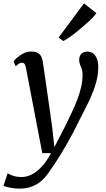

<svg xmlns="http://www.w3.org/2000/svg" viewBox="-64 -873 630 1142"><path d="M90.5 -468.5Q87 -487.5 81.2 -493.8Q75.5 -500 67.5 -500Q58.5 -500 50 -495Q41.5 -490 29.5 -479L16.5 -508Q20.5 -514 35.8 -528.2Q51 -542.5 73.2 -554.5Q95.5 -566.5 121.5 -566.5Q146 -566.5 160.2 -558.5Q174.5 -550.5 181.8 -535.5Q189 -520.5 191.5 -499.5Q198.5 -452.5 205.2 -405.5Q212 -358.5 218.8 -311.2Q225.5 -264 232.2 -217Q239 -170 245.5 -123L259.5 2L326.5 -128Q345.5 -167.5 363.5 -205.5Q381.5 -243.5 395.8 -280.5Q410 -317.5 418.5 -354.8Q427 -392 427 -430Q427 -450 422 -463.2Q417 -476.5 412 -488.5Q407 -500.5 407 -517Q407 -540.5 420.5 -553.2Q434 -566 456 -566Q477 -566 491.2 -554.2Q505.5 -542.5 513 -522Q520.5 -501.5 520.5 -474.5Q520.5 -420 502.5 -365Q484.5 -310 458.8 -258Q433 -206 409 -160Q389.5 -119.5 369.5 -81.5Q349.5 -43.5 329.8 -9.5Q310 24.5 292 53.5Q274 82.5 258.5 105.8Q243 129 231 145Q212 175 186.8 198.5Q161.5 222 128.2 235.5Q95 249 51.5 249Q27.5 249 -1.2 244Q-30 239 -43.5 231.5L-18.5 157.5Q-10 164 12.2 172Q34.5 180 66 180Q93 180 122.2 166Q151.5 152 181.8 120.8Q212 89.5 239.5 38H187.5ZM284.5 -649.5 435.5 -853 509 -795Q503.5 -785.5 487.2 -768.5Q471 -751.5 448.2 -731.2Q425.5 -711 400.8 -690.8Q376 -670.5 352.8 -654Q329.5 -637.5 312.5 -629Z"/></svg>

Font: Merriweather Light 18pt
Style: Italic
Weight: 400
Italic angle: -7.8°
Version: Version 2.101